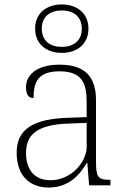

<svg xmlns="http://www.w3.org/2000/svg" viewBox="-20 -834 567 864"><path d="M258 -596C325 -596 378 -634 378 -705C378 -776 325 -814 258 -814C191 -814 138 -776 138 -705C138 -634 191 -596 258 -596ZM258 -623C206 -623 168 -650 168 -705C168 -760 206 -787 258 -787C310 -787 348 -760 348 -705C348 -650 310 -623 258 -623ZM199 10C294 10 343 -54 370 -100H373L381 0H477V-25H471C419 -25 412 -40 412 -111V-383C412 -485 366 -543 248 -543C137 -543 97 -490 97 -443C97 -408 108 -393 131 -393C131 -467 153 -513 248 -513C354 -513 370 -454 370 -371V-307L287 -304C128 -299 55 -252 55 -147C55 -39 118 10 199 10ZM207 -23C129 -23 97 -78 97 -145C97 -225 142 -273 289 -278L370 -281V-174C370 -104 300 -23 207 -23Z"/></svg>

Font: Noto Serif Lao ExtraLight
Style: Regular
Weight: 200
Designer: Monotype Design Team
Foundry: Monotype Imaging Inc.
Version: Version 2.003